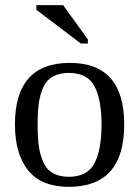

<svg xmlns="http://www.w3.org/2000/svg" viewBox="-20 -715 540 745"><path d="M251 -471Q462 -471 462 -232Q462 10 247 10Q141 10 89.5 -53.5Q38 -117 38 -232Q38 -471 251 -471ZM374 -232Q374 -329 346.5 -380.5Q319 -432 247 -432Q210 -432 185 -418Q160 -404 147.5 -375.5Q135 -347 130.5 -313.5Q126 -280 126 -232Q126 -183 130.5 -149.5Q135 -116 147.5 -87Q160 -58 185 -43.5Q210 -29 247 -29Q319 -29 346.5 -81.5Q374 -134 374 -232ZM294 -546 121 -677V-695H225L321 -562V-546Z"/></svg>

Font: Libra Serif Modern
Style: Regular
Weight: 400
Designer: Stefan Peev, Context Ltd
Foundry: Stefan Peev, Context Ltd
Version: Version 1.000